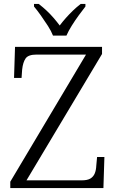

<svg xmlns="http://www.w3.org/2000/svg" viewBox="-20 -951 589 971"><path d="M32 0V-32L415 -675H165Q123 -675 109.5 -655.5Q96 -636 92 -599L89 -557H51L56 -714H496V-678L114 -39H394Q422 -39 437 -48Q452 -57 459 -73.5Q466 -90 467 -114L471 -157H508L503 0ZM248 -771Q239 -794 222 -820.5Q205 -847 186.5 -873Q168 -899 152 -918V-931H176Q198 -914 216.5 -896.5Q235 -879 251 -860.5Q267 -842 282 -822Q297 -842 313.5 -860.5Q330 -879 348 -896.5Q366 -914 388 -931H412V-918Q397 -899 378 -873Q359 -847 342.5 -820.5Q326 -794 316 -771Z"/></svg>

Font: Noto Serif Kannada Light
Style: Regular
Weight: 300
Version: Version 2.003